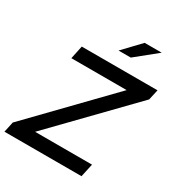

<svg xmlns="http://www.w3.org/2000/svg" viewBox="-242 -1056 1116 1196"><g transform="rotate(30 316.5 -458.0)"><path d="M-32 0 -15.7 -75.3 497.7 -605H100L120 -700H665L648 -624.7L133.7 -95H543L522.3 0ZM330.7 -793.3 447.7 -916H570.3L418.7 -793.3Z"/></g></svg>

Font: Red Hat Display VF
Style: Italic
Weight: 300
Italic angle: -12°
Designer: Pentagram, MCKL
Foundry: Pentagram, MCKL
Version: Version 1.010